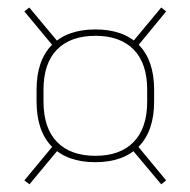

<svg xmlns="http://www.w3.org/2000/svg" viewBox="-20 -567 508 512"><path d="M234 -134.5Q159 -134.5 118.2 -176.2Q77.5 -218 77.5 -296.5V-327.5Q77.5 -406 118.5 -447.2Q159.5 -488.5 234.5 -488.5Q309.5 -488.5 350.2 -447.2Q391 -406 391 -327.5V-296.5Q391 -218 350 -176.2Q309 -134.5 234 -134.5ZM234.5 -151.5Q300.5 -151.5 336.5 -188.5Q372.5 -225.5 372.5 -296.5V-327.5Q372.5 -398 336.5 -434.8Q300.5 -471.5 234.5 -471.5Q168 -471.5 132 -434.8Q96 -398 96 -327.5V-296.5Q96 -225.5 132 -188.5Q168 -151.5 234.5 -151.5ZM344 -181.5 423 -86 410 -75.5 330.5 -170ZM137.5 -170.5 58.5 -75.5 45 -86 125 -182.5ZM123.5 -442 45 -536.5 58 -547 137 -452.5ZM330.5 -451.5 410 -547 423 -536.5 344.5 -441Z"/></svg>

Font: Anek Bangla Medium Thin
Style: Regular
Weight: 250
Version: Version 1.003